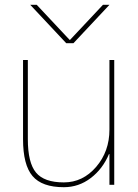

<svg xmlns="http://www.w3.org/2000/svg" viewBox="-20 -770 577 800"><path d="M106 -750H133L270 -604H272L409 -750H436L286 -590H256ZM436 -128H434Q408 -66 358 -28Q308 10 246 10Q155 10 115.5 -36.5Q76 -83 76 -190V-520H96V-190Q96 -92 130 -51Q164 -10 246 -10Q325 -10 380.5 -74.5Q436 -139 436 -230V-520H456V0H436Z"/></svg>

Font: M PLUS 1p Thin
Style: Regular
Weight: 250
Version: Version 1.062